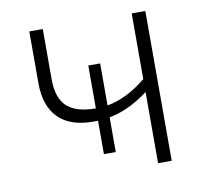

<svg xmlns="http://www.w3.org/2000/svg" viewBox="-65 -600 710 670"><g transform="rotate(-10 290.0 -265.5)"><path d="M127.9 -530.8V-353Q127.9 -285.6 160.6 -255.9Q193.4 -226.1 261.2 -226.1H262.2V-377.9H304.2V-229Q373.5 -241.2 442.9 -297.9V-530.8H491.2V0H442.9V-252Q372.6 -199.2 304.2 -187V-64H262.2V-182.1H245.1Q163.6 -182.1 121.8 -224.6Q80.1 -267.1 80.1 -347.2V-530.8Z"/></g></svg>

Font: OpenSans-Light
Style: Regular
Weight: 300
Foundry: Ascender Corporation
Version: Version 1.10